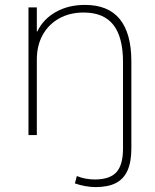

<svg xmlns="http://www.w3.org/2000/svg" viewBox="-20 -550 632 782"><path d="M369 212Q349 212 327 208Q305 204 285 197L293 167Q310 174 328.5 177.5Q347 181 366 181Q427 181 454 151.5Q481 122 481 55V-297Q481 -399 441.5 -449Q402 -499 321 -499Q264 -499 221 -475Q178 -451 154 -408Q130 -365 130 -307V0H96V-520H130V-422H132Q156 -472 207 -501Q258 -530 326 -530Q421 -530 468 -472Q515 -414 515 -300V55Q515 109 499.5 144Q484 179 452 195.5Q420 212 369 212Z"/></svg>

Font: M PLUS 2 ExtraLight
Style: Regular
Weight: 250
Designer: Coji Morishita
Foundry: UNDERFOREST DESIGN
Version: Version 1.001